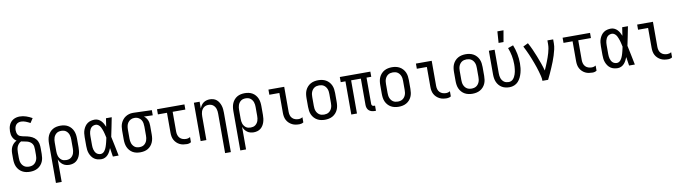

<svg xmlns="http://www.w3.org/2000/svg" viewBox="-39 -1552 9078 2564"><g transform="rotate(-10 4500.0 -270.0)"><path d="M250 8Q223 8 196.5 2.5Q170 -3 146.5 -16Q123 -29 104.5 -49.5Q86 -70 75 -94.5Q64 -119 60 -146Q56 -173 56 -200V-272Q56 -297 60.5 -321Q65 -345 76 -366Q87 -387 104.5 -404.5Q122 -422 144 -433Q127 -443 114 -458.5Q101 -474 93 -492Q85 -510 82 -529.5Q79 -549 79 -569Q79 -591 83 -613.5Q87 -636 96 -656.5Q105 -677 120 -694Q135 -711 154.5 -722Q174 -733 196 -738Q218 -743 241 -743Q285 -743 327.5 -728.5Q370 -714 408 -692L369 -632Q355 -640 340 -647Q325 -654 310 -660Q295 -666 279 -669.5Q263 -673 247 -673Q227 -673 208.5 -666Q190 -659 178 -644Q166 -629 161 -609.5Q156 -590 156 -570Q156 -554 160 -537.5Q164 -521 173.5 -507.5Q183 -494 199 -487Q215 -480 231 -476.5Q247 -473 263.5 -470Q280 -467 296.5 -463Q313 -459 328.5 -453.5Q344 -448 359 -440.5Q374 -433 387 -422.5Q400 -412 410.5 -399Q421 -386 428 -370.5Q435 -355 438.5 -339Q442 -323 443 -306Q444 -289 444 -272V-200Q444 -173 440 -146Q436 -119 425 -94.5Q414 -70 395.5 -49.5Q377 -29 353.5 -16Q330 -3 303.5 2.5Q277 8 250 8ZM250 -62Q267 -62 284 -66Q301 -70 315 -79.5Q329 -89 339.5 -103Q350 -117 356 -133Q362 -149 364 -166Q366 -183 366 -200V-272Q366 -293 363 -313.5Q360 -334 348.5 -351Q337 -368 319.5 -379Q302 -390 282 -395.5Q262 -401 242 -404Q222 -407 202 -412Q183 -403 169 -387.5Q155 -372 147 -353Q139 -334 136.5 -313.5Q134 -293 134 -272V-200Q134 -183 136 -166Q138 -149 144 -133Q150 -117 160.5 -103Q171 -89 185 -79.5Q199 -70 216 -66Q233 -62 250 -62Z M564 215V-320Q564 -347 568 -373.5Q572 -400 582.5 -424.5Q593 -449 610.5 -469.5Q628 -490 651 -503.5Q674 -517 700.5 -522.5Q727 -528 754 -528Q781 -528 807.5 -522.5Q834 -517 857 -503.5Q880 -490 897.5 -469.5Q915 -449 925.5 -424.5Q936 -400 940 -373.5Q944 -347 944 -320V-200Q944 -175 941 -150.5Q938 -126 930.5 -102.5Q923 -79 909.5 -57.5Q896 -36 877 -21Q858 -6 833.5 1Q809 8 784 8Q761 8 738 2Q715 -4 696 -18Q677 -32 663.5 -51Q650 -70 642 -92V215ZM754 -62Q771 -62 787.5 -66Q804 -70 817.5 -80Q831 -90 841 -104Q851 -118 856.5 -134Q862 -150 864 -166.5Q866 -183 866 -200V-320Q866 -337 864 -353.5Q862 -370 856.5 -386Q851 -402 841 -416Q831 -430 817.5 -440Q804 -450 787.5 -454Q771 -458 754 -458Q737 -458 720.5 -454Q704 -450 690.5 -440Q677 -430 667 -416Q657 -402 651.5 -386Q646 -370 644 -353.5Q642 -337 642 -320V-200Q642 -183 644 -166.5Q646 -150 651.5 -134Q657 -118 667 -104Q677 -90 690.5 -80Q704 -70 720.5 -66Q737 -62 754 -62Z M1220 8Q1195 8 1169.5 2Q1144 -4 1123 -18.5Q1102 -33 1087 -54.5Q1072 -76 1063 -100Q1054 -124 1051 -149Q1048 -174 1048 -200V-320Q1048 -346 1051 -371Q1054 -396 1063 -420Q1072 -444 1087 -465.5Q1102 -487 1123 -501.5Q1144 -516 1169.5 -522Q1195 -528 1220 -528Q1244 -528 1266.5 -517.5Q1289 -507 1305.5 -489.5Q1322 -472 1334 -451Q1346 -430 1355 -407Q1359 -436 1363.5 -464Q1368 -492 1372 -520H1450Q1437 -456 1424.5 -391.5Q1412 -327 1398 -263Q1413 -198 1425.5 -132Q1438 -66 1452 0H1374Q1370 -29 1365 -58.5Q1360 -88 1356 -118Q1347 -95 1335.5 -73Q1324 -51 1307.5 -32.5Q1291 -14 1268 -3Q1245 8 1220 8ZM1220 -62Q1236 -62 1249.5 -70Q1263 -78 1272.5 -90Q1282 -102 1289 -116Q1296 -130 1301 -144.5Q1306 -159 1310.5 -174Q1315 -189 1318.5 -204Q1322 -219 1325.5 -234Q1329 -249 1332 -264Q1329 -278 1325.5 -293Q1322 -308 1318.5 -322.5Q1315 -337 1310.5 -351Q1306 -365 1300.5 -379Q1295 -393 1288.5 -406.5Q1282 -420 1272 -431.5Q1262 -443 1248.5 -450.5Q1235 -458 1220 -458Q1205 -458 1189.5 -452.5Q1174 -447 1163 -436.5Q1152 -426 1144.5 -411.5Q1137 -397 1133 -382Q1129 -367 1127.5 -351.5Q1126 -336 1126 -320V-200Q1126 -184 1127.5 -168.5Q1129 -153 1133 -138Q1137 -123 1144.5 -108.5Q1152 -94 1163 -83.5Q1174 -73 1189.5 -67.5Q1205 -62 1220 -62Z M1746 8Q1719 8 1692.5 2.5Q1666 -3 1643 -16.5Q1620 -30 1602.5 -50.5Q1585 -71 1574.5 -95.5Q1564 -120 1560 -146.5Q1556 -173 1556 -200V-320Q1556 -346 1559.5 -371.5Q1563 -397 1573 -420.5Q1583 -444 1599.5 -464.5Q1616 -485 1637.5 -499Q1659 -513 1684 -520.5Q1709 -528 1735 -528H1750L1994 -520V-450L1875 -454Q1891 -443 1903 -427.5Q1915 -412 1922.5 -394.5Q1930 -377 1933 -358Q1936 -339 1936 -320V-200Q1936 -173 1932 -146.5Q1928 -120 1917.5 -95.5Q1907 -71 1889.5 -50.5Q1872 -30 1849 -16.5Q1826 -3 1799.5 2.5Q1773 8 1746 8ZM1746 -62Q1763 -62 1779.5 -66Q1796 -70 1809.5 -80Q1823 -90 1833 -104Q1843 -118 1848.5 -134Q1854 -150 1856 -166.5Q1858 -183 1858 -200V-320Q1858 -344 1854 -367.5Q1850 -391 1837.5 -411Q1825 -431 1804 -443.5Q1783 -456 1759 -458H1742Q1717 -458 1694.5 -446Q1672 -434 1658 -414Q1644 -394 1639 -369.5Q1634 -345 1634 -320V-200Q1634 -183 1636 -166.5Q1638 -150 1643.5 -134Q1649 -118 1659 -104Q1669 -90 1682.5 -80Q1696 -70 1712.5 -66Q1729 -62 1746 -62Z M2379 8Q2354 8 2328.5 4Q2303 0 2280 -11.5Q2257 -23 2238.5 -41Q2220 -59 2208 -81.5Q2196 -104 2191.5 -129Q2187 -154 2187 -180V-450H2064V-520H2436V-450H2264V-180Q2264 -157 2271 -134Q2278 -111 2294 -94Q2310 -77 2333 -69.5Q2356 -62 2379 -62Q2394 -62 2408 -66Q2422 -70 2434 -78V-8Q2422 0 2408 4Q2394 8 2379 8Z M2858 215V-320Q2858 -337 2856 -353.5Q2854 -370 2849 -385.5Q2844 -401 2834.5 -415Q2825 -429 2812 -439Q2799 -449 2783 -453.5Q2767 -458 2750 -458Q2733 -458 2717 -453.5Q2701 -449 2688 -439Q2675 -429 2665.5 -415Q2656 -401 2651 -385.5Q2646 -370 2644 -353.5Q2642 -337 2642 -320V0H2564V-520H2642V-429Q2650 -450 2663 -469.5Q2676 -489 2694.5 -502.5Q2713 -516 2735.5 -522Q2758 -528 2780 -528Q2805 -528 2829 -521Q2853 -514 2871.5 -498.5Q2890 -483 2903 -461.5Q2916 -440 2923.5 -416.5Q2931 -393 2933.5 -368.5Q2936 -344 2936 -320V215Z M3064 215V-320Q3064 -347 3068 -373.5Q3072 -400 3082.5 -424.5Q3093 -449 3110.5 -469.5Q3128 -490 3151 -503.5Q3174 -517 3200.5 -522.5Q3227 -528 3254 -528Q3281 -528 3307.5 -522.5Q3334 -517 3357 -503.5Q3380 -490 3397.5 -469.5Q3415 -449 3425.5 -424.5Q3436 -400 3440 -373.5Q3444 -347 3444 -320V-200Q3444 -175 3441 -150.5Q3438 -126 3430.5 -102.5Q3423 -79 3409.5 -57.5Q3396 -36 3377 -21Q3358 -6 3333.5 1Q3309 8 3284 8Q3261 8 3238 2Q3215 -4 3196 -18Q3177 -32 3163.5 -51Q3150 -70 3142 -92V215ZM3254 -62Q3271 -62 3287.5 -66Q3304 -70 3317.5 -80Q3331 -90 3341 -104Q3351 -118 3356.5 -134Q3362 -150 3364 -166.5Q3366 -183 3366 -200V-320Q3366 -337 3364 -353.5Q3362 -370 3356.5 -386Q3351 -402 3341 -416Q3331 -430 3317.5 -440Q3304 -450 3287.5 -454Q3271 -458 3254 -458Q3237 -458 3220.5 -454Q3204 -450 3190.5 -440Q3177 -430 3167 -416Q3157 -402 3151.5 -386Q3146 -370 3144 -353.5Q3142 -337 3142 -320V-200Q3142 -183 3144 -166.5Q3146 -150 3151.5 -134Q3157 -118 3167 -104Q3177 -90 3190.5 -80Q3204 -70 3220.5 -66Q3237 -62 3254 -62Z M3904 8Q3878 8 3853 4Q3828 0 3805 -11.5Q3782 -23 3763 -41Q3744 -59 3732 -81.5Q3720 -104 3715.5 -129Q3711 -154 3711 -180V-450H3575V-520H3789V-180Q3789 -157 3795.5 -134Q3802 -111 3818.5 -94Q3835 -77 3857.5 -69.5Q3880 -62 3904 -62Q3918 -62 3932 -66Q3946 -70 3958 -78V-8Q3946 0 3932 4Q3918 8 3904 8Z M4250 8Q4223 8 4196.5 2.5Q4170 -3 4146.5 -16Q4123 -29 4104.5 -49.5Q4086 -70 4075 -94.5Q4064 -119 4060 -146Q4056 -173 4056 -200V-320Q4056 -347 4060 -374Q4064 -401 4075 -425.5Q4086 -450 4104.5 -470.5Q4123 -491 4146.5 -504Q4170 -517 4196.5 -522.5Q4223 -528 4250 -528Q4277 -528 4303.5 -522.5Q4330 -517 4353.5 -504Q4377 -491 4395.5 -470.5Q4414 -450 4425 -425.5Q4436 -401 4440 -374Q4444 -347 4444 -320V-200Q4444 -173 4440 -146Q4436 -119 4425 -94.5Q4414 -70 4395.5 -49.5Q4377 -29 4353.5 -16Q4330 -3 4303.5 2.5Q4277 8 4250 8ZM4250 -62Q4267 -62 4284 -66Q4301 -70 4315 -79.5Q4329 -89 4339.5 -103Q4350 -117 4356 -133Q4362 -149 4364 -166Q4366 -183 4366 -200V-320Q4366 -337 4364 -354Q4362 -371 4356 -387Q4350 -403 4339.5 -417Q4329 -431 4315 -440.5Q4301 -450 4284 -454Q4267 -458 4250 -458Q4233 -458 4216 -454Q4199 -450 4185 -440.5Q4171 -431 4160.5 -417Q4150 -403 4144 -387Q4138 -371 4136 -354Q4134 -337 4134 -320V-200Q4134 -183 4136 -166Q4138 -149 4144 -133Q4150 -117 4160.5 -103Q4171 -89 4185 -79.5Q4199 -70 4216 -66Q4233 -62 4250 -62Z M4940 8H4924Q4903 8 4882.5 2.5Q4862 -3 4846 -17Q4830 -31 4823 -51.5Q4816 -72 4816 -93V-450H4684V0H4607V-450H4543V-520H4957V-450H4893V-93Q4893 -87 4895 -81Q4897 -75 4901.5 -70.5Q4906 -66 4912 -64Q4918 -62 4924 -62H4940Z M5250 8Q5223 8 5196.5 2.5Q5170 -3 5146.5 -16Q5123 -29 5104.5 -49.5Q5086 -70 5075 -94.5Q5064 -119 5060 -146Q5056 -173 5056 -200V-320Q5056 -347 5060 -374Q5064 -401 5075 -425.5Q5086 -450 5104.5 -470.5Q5123 -491 5146.5 -504Q5170 -517 5196.5 -522.5Q5223 -528 5250 -528Q5277 -528 5303.5 -522.5Q5330 -517 5353.5 -504Q5377 -491 5395.5 -470.5Q5414 -450 5425 -425.5Q5436 -401 5440 -374Q5444 -347 5444 -320V-200Q5444 -173 5440 -146Q5436 -119 5425 -94.5Q5414 -70 5395.5 -49.5Q5377 -29 5353.5 -16Q5330 -3 5303.5 2.5Q5277 8 5250 8ZM5250 -62Q5267 -62 5284 -66Q5301 -70 5315 -79.5Q5329 -89 5339.5 -103Q5350 -117 5356 -133Q5362 -149 5364 -166Q5366 -183 5366 -200V-320Q5366 -337 5364 -354Q5362 -371 5356 -387Q5350 -403 5339.5 -417Q5329 -431 5315 -440.5Q5301 -450 5284 -454Q5267 -458 5250 -458Q5233 -458 5216 -454Q5199 -450 5185 -440.5Q5171 -431 5160.5 -417Q5150 -403 5144 -387Q5138 -371 5136 -354Q5134 -337 5134 -320V-200Q5134 -183 5136 -166Q5138 -149 5144 -133Q5150 -117 5160.5 -103Q5171 -89 5185 -79.5Q5199 -70 5216 -66Q5233 -62 5250 -62Z M5904 8Q5878 8 5853 4Q5828 0 5805 -11.5Q5782 -23 5763 -41Q5744 -59 5732 -81.5Q5720 -104 5715.5 -129Q5711 -154 5711 -180V-450H5575V-520H5789V-180Q5789 -157 5795.5 -134Q5802 -111 5818.5 -94Q5835 -77 5857.5 -69.5Q5880 -62 5904 -62Q5918 -62 5932 -66Q5946 -70 5958 -78V-8Q5946 0 5932 4Q5918 8 5904 8Z M6250 8Q6223 8 6196.5 2.5Q6170 -3 6146.5 -16Q6123 -29 6104.5 -49.5Q6086 -70 6075 -94.5Q6064 -119 6060 -146Q6056 -173 6056 -200V-320Q6056 -347 6060 -374Q6064 -401 6075 -425.5Q6086 -450 6104.5 -470.5Q6123 -491 6146.5 -504Q6170 -517 6196.5 -522.5Q6223 -528 6250 -528Q6277 -528 6303.5 -522.5Q6330 -517 6353.5 -504Q6377 -491 6395.5 -470.5Q6414 -450 6425 -425.5Q6436 -401 6440 -374Q6444 -347 6444 -320V-200Q6444 -173 6440 -146Q6436 -119 6425 -94.5Q6414 -70 6395.5 -49.5Q6377 -29 6353.5 -16Q6330 -3 6303.5 2.5Q6277 8 6250 8ZM6250 -62Q6267 -62 6284 -66Q6301 -70 6315 -79.5Q6329 -89 6339.5 -103Q6350 -117 6356 -133Q6362 -149 6364 -166Q6366 -183 6366 -200V-320Q6366 -337 6364 -354Q6362 -371 6356 -387Q6350 -403 6339.5 -417Q6329 -431 6315 -440.5Q6301 -450 6284 -454Q6267 -458 6250 -458Q6233 -458 6216 -454Q6199 -450 6185 -440.5Q6171 -431 6160.5 -417Q6150 -403 6144 -387Q6138 -371 6136 -354Q6134 -337 6134 -320V-200Q6134 -183 6136 -166Q6138 -149 6144 -133Q6150 -117 6160.5 -103Q6171 -89 6185 -79.5Q6199 -70 6216 -66Q6233 -62 6250 -62Z M6754 8Q6727 8 6700.5 2.5Q6674 -3 6651 -16.5Q6628 -30 6610.5 -50.5Q6593 -71 6582.5 -95.5Q6572 -120 6568 -146.5Q6564 -173 6564 -200V-520H6642V-200Q6642 -183 6644 -166.5Q6646 -150 6651.5 -134Q6657 -118 6667 -104Q6677 -90 6690.5 -80Q6704 -70 6720.5 -66Q6737 -62 6754 -62Q6771 -62 6787 -69Q6803 -76 6814.5 -89Q6826 -102 6834 -117.5Q6842 -133 6847.5 -149Q6853 -165 6856.5 -182Q6860 -199 6862 -216Q6864 -233 6865 -250Q6866 -267 6866 -284Q6866 -342 6855 -399Q6844 -456 6823 -510L6895 -535Q6919 -475 6931.5 -411.5Q6944 -348 6944 -284Q6944 -252 6940.5 -219.5Q6937 -187 6928.5 -155.5Q6920 -124 6906 -94.5Q6892 -65 6870 -41Q6848 -17 6817 -4.5Q6786 8 6754 8ZM6710 -600 6721 -755H6804L6777 -600Z M7199 0Q7199 -33 7191 -65Q7183 -97 7174 -129Q7165 -161 7154.5 -192Q7144 -223 7132.5 -254Q7121 -285 7109 -315.5Q7097 -346 7084 -376Q7071 -406 7056.5 -436Q7042 -466 7027 -495L7095 -528Q7121 -481 7143 -432Q7165 -383 7184.5 -333Q7204 -283 7222 -232.5Q7240 -182 7254 -130Q7266 -157 7278 -184.5Q7290 -212 7300.5 -239.5Q7311 -267 7321 -295Q7331 -323 7339 -351.5Q7347 -380 7352.5 -409Q7358 -438 7358 -468V-520H7436V-468Q7436 -427 7426.5 -386Q7417 -345 7404.5 -305.5Q7392 -266 7377 -227.5Q7362 -189 7345.5 -151Q7329 -113 7312 -75Q7295 -37 7276 0Z M7879 8Q7854 8 7828.5 4Q7803 0 7780 -11.5Q7757 -23 7738.5 -41Q7720 -59 7708 -81.5Q7696 -104 7691.5 -129Q7687 -154 7687 -180V-450H7564V-520H7936V-450H7764V-180Q7764 -157 7771 -134Q7778 -111 7794 -94Q7810 -77 7833 -69.5Q7856 -62 7879 -62Q7894 -62 7908 -66Q7922 -70 7934 -78V-8Q7922 0 7908 4Q7894 8 7879 8Z M8220 8Q8195 8 8169.5 2Q8144 -4 8123 -18.5Q8102 -33 8087 -54.5Q8072 -76 8063 -100Q8054 -124 8051 -149Q8048 -174 8048 -200V-320Q8048 -346 8051 -371Q8054 -396 8063 -420Q8072 -444 8087 -465.5Q8102 -487 8123 -501.5Q8144 -516 8169.5 -522Q8195 -528 8220 -528Q8244 -528 8266.5 -517.5Q8289 -507 8305.5 -489.5Q8322 -472 8334 -451Q8346 -430 8355 -407Q8359 -436 8363.5 -464Q8368 -492 8372 -520H8450Q8437 -456 8424.5 -391.5Q8412 -327 8398 -263Q8413 -198 8425.5 -132Q8438 -66 8452 0H8374Q8370 -29 8365 -58.5Q8360 -88 8356 -118Q8347 -95 8335.5 -73Q8324 -51 8307.5 -32.5Q8291 -14 8268 -3Q8245 8 8220 8ZM8220 -62Q8236 -62 8249.5 -70Q8263 -78 8272.5 -90Q8282 -102 8289 -116Q8296 -130 8301 -144.5Q8306 -159 8310.5 -174Q8315 -189 8318.5 -204Q8322 -219 8325.5 -234Q8329 -249 8332 -264Q8329 -278 8325.5 -293Q8322 -308 8318.5 -322.5Q8315 -337 8310.5 -351Q8306 -365 8300.5 -379Q8295 -393 8288.5 -406.5Q8282 -420 8272 -431.5Q8262 -443 8248.5 -450.5Q8235 -458 8220 -458Q8205 -458 8189.5 -452.5Q8174 -447 8163 -436.5Q8152 -426 8144.5 -411.5Q8137 -397 8133 -382Q8129 -367 8127.5 -351.5Q8126 -336 8126 -320V-200Q8126 -184 8127.5 -168.5Q8129 -153 8133 -138Q8137 -123 8144.5 -108.5Q8152 -94 8163 -83.5Q8174 -73 8189.5 -67.5Q8205 -62 8220 -62Z M8904 8Q8878 8 8853 4Q8828 0 8805 -11.5Q8782 -23 8763 -41Q8744 -59 8732 -81.5Q8720 -104 8715.5 -129Q8711 -154 8711 -180V-450H8575V-520H8789V-180Q8789 -157 8795.5 -134Q8802 -111 8818.5 -94Q8835 -77 8857.5 -69.5Q8880 -62 8904 -62Q8918 -62 8932 -66Q8946 -70 8958 -78V-8Q8946 0 8932 4Q8918 8 8904 8Z"/></g></svg>

Font: Iosevka MaddieWtf
Style: Regular
Weight: 400
Monospace: yes
Designer: Belleve Invis
Foundry: Belleve Invis
Version: Version 31.3.0; ttfautohint (v1.8.3)